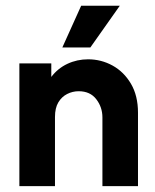

<svg xmlns="http://www.w3.org/2000/svg" viewBox="-20 -632 526 652"><path d="M45.8 0V-416.7H154.2V-370.8Q176.4 -400 209 -415.3Q241.7 -430.6 279.2 -430.6Q323.6 -430.6 362.2 -409.4Q400.7 -388.2 424.7 -347.6Q448.6 -306.9 448.6 -249.3V0H327.8V-233.3Q327.8 -268.1 306.9 -295.1Q286.1 -322.2 247.2 -322.2Q226.4 -322.2 208 -312.8Q189.6 -303.5 178.1 -284.4Q166.7 -265.3 166.7 -234.7V0ZM191.7 -470.8 255.6 -612.5H386.8L286.8 -470.8Z"/></svg>

Font: Afacad Flux
Style: Regular
Weight: 400
Designer: Kristian Moeller
Foundry: Dicotype
Version: Version 1.100